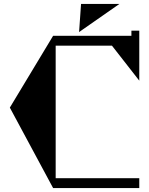

<svg xmlns="http://www.w3.org/2000/svg" viewBox="-20 -956 758 976"><path d="M392 -936H587L382 -793ZM549 -724H263V-50H688V0H250L30 -409L250 -774H648V-800H688V-546Z"/></svg>

Font: Chokokutai
Style: Regular
Weight: 400
Designer: 108号,108go
Foundry: Font Zone 108
Version: Version 1.000; ttfautohint (v1.8.3)